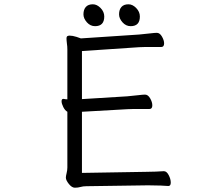

<svg xmlns="http://www.w3.org/2000/svg" viewBox="-20 -865 1040 895"><path d="M589 -743Q567 -743 551 -761Q535 -779 535 -798Q535 -820 546 -832.5Q557 -845 579 -845Q598 -845 615 -827.5Q632 -810 632 -788Q632 -743 589 -743ZM423 -743Q401 -743 385 -761Q369 -779 369 -798Q369 -820 380 -832.5Q391 -845 413 -845Q432 -845 449 -827.5Q466 -810 466 -788Q466 -743 423 -743ZM764 2Q756 1 729.5 0Q703 -1 677 -1H661L383 3Q367 3 355.5 6.5Q344 10 329 10Q315 10 301 -7.5Q287 -25 287 -37Q287 -44 290.5 -58Q294 -72 294 -84V-344Q283 -350 275 -366Q267 -382 267 -393Q267 -404 275 -404H277Q281 -403 285.5 -402.5Q290 -402 294 -402V-604Q294 -620 294 -634.5Q294 -649 292 -661Q291 -670 290.5 -675.5Q290 -681 290 -685Q290 -695 295 -697Q300 -699 304 -699Q318 -699 337 -693Q356 -687 357 -686L628 -704Q651 -706 676.5 -709Q702 -712 711 -712Q725 -712 735 -694.5Q745 -677 745 -663Q745 -646 732 -646H690Q675 -646 659 -646Q643 -646 629 -645L362 -627V-403L573 -416Q596 -418 621.5 -421Q647 -424 656 -424Q670 -424 680 -406.5Q690 -389 690 -374Q690 -357 677 -357H635Q620 -357 604 -357Q588 -357 574 -356L362 -344V-59L660 -64Q682 -64 705 -65Q728 -66 743 -67H744Q757 -67 766.5 -48.5Q776 -30 776 -14Q776 2 765 2Z"/></svg>

Font: QiushuiShotai
Style: Regular
Weight: 600
Designer: Fontworks Inc.
Foundry: Fontworks Inc.
Version: Version 1.250